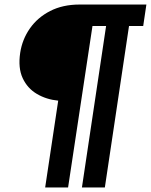

<svg xmlns="http://www.w3.org/2000/svg" viewBox="-20 -743 665 846"><path d="M179 83 236.5 -299.5Q184.5 -304.5 142.8 -329Q101 -353.5 80 -398.5Q59 -443.5 69 -510.5Q78 -569.5 111.8 -617.8Q145.5 -666 201 -694.5Q256.5 -723 330.5 -723H625L611 -628.5H548.5L442 83H341L447.5 -628.5H387.5L280 83Z"/></svg>

Font: Public Sans Thin ExtraBold
Style: Italic
Weight: 800
Italic angle: -8°
Version: Version 2.001